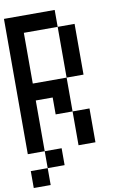

<svg xmlns="http://www.w3.org/2000/svg" viewBox="-106 -959 712 1118"><g transform="rotate(-10 250.0 -400.0)"><path d="M0 100V0H100V100ZM0 -100V-900H300V-800H100V-500H300V-300H200V-400H100V-100ZM100 -100H200V0H100ZM300 -100V-300H400V-100ZM300 -500V-800H400V-500Z"/></g></svg>

Font: GalmuriMono9 Regular
Style: Regular
Weight: 400
Designer: Lee Minseo (quiple)
Version: Version 2.399;hotconv 1.1.1;makeotfexe 2.6.0 DEVELOPMENT